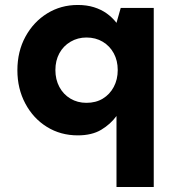

<svg xmlns="http://www.w3.org/2000/svg" viewBox="-20 -533 703 773"><path d="M449 220V-66Q425 -33 387.5 -10.5Q350 12 293 12Q224 12 169 -22Q114 -56 82 -116Q50 -176 50 -250Q50 -326 82.5 -385.5Q115 -445 170 -479Q225 -513 293 -513Q329 -513 358 -504Q387 -495 409.5 -479Q432 -463 449 -441L466 -501H599V220ZM328 -119Q366 -119 394 -136Q422 -153 438 -183Q454 -213 454 -251Q454 -289 438 -318.5Q422 -348 393.5 -365Q365 -382 328 -382Q293 -382 264 -365Q235 -348 219 -318.5Q203 -289 203 -251Q203 -213 219 -183Q235 -153 263.5 -136Q292 -119 328 -119Z"/></svg>

Font: DM Sans 18pt Black
Style: Regular
Weight: 900
Designer: Colophon Foundry, Jonny Pinhorn
Foundry: Colophon Foundry
Version: Version 4.004;gftools[0.9.30]